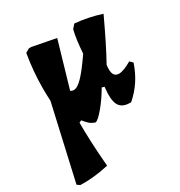

<svg xmlns="http://www.w3.org/2000/svg" viewBox="-174 -603 901 959"><g transform="rotate(-30 277.0 -123.0)"><path d="M532 -176C500 -157 475 -148 458 -148C435 -148 424 -163 424 -192C424 -200 424 -208 426 -218C460 -279 496 -352 540 -446C491 -462 443 -472 389 -477L370 -455C361 -420 356 -378 352 -324C285 -227 249 -190 220 -190C215 -190 209 -192 203 -196L279 -457L144 -483H131L108 -470C97 -406 91 -341 91 -272C91 -249 92 -226 93 -202L-4 226L12 237C62 239 118 233 176 220C167 113 164 34 164 -35L177 -41C198 -16 207 -5 234 4C252 4 309 -64 348 -132L362 -128L361 -115C360 -103 359 -92 359 -82C359 -18 382 6 438 6C490 -39 525 -92 548 -160Z"/></g></svg>

Font: Alegreya SC Black
Style: Italic
Weight: 900
Italic angle: -7°
Designer: Juan Pablo del Peral
Foundry: Huerta Tipografica
Version: Version 2.007;PS 002.007;hotconv 1.0.88;makeotf.lib2.5.64775